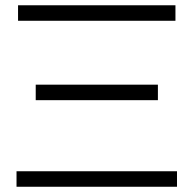

<svg xmlns="http://www.w3.org/2000/svg" viewBox="-20 -712 740 732"><path d="M43 0V-59.1H654.8V0ZM48.8 -632.8V-691.9H648.9V-632.8ZM116.2 -330.1V-389.2H582V-330.1Z"/></svg>

Font: CMU Bright
Style: Roman
Weight: 500
Version: Version 0.7.0